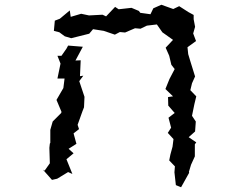

<svg xmlns="http://www.w3.org/2000/svg" viewBox="-20 -752 1040 809"><path d="M664 -616 709 -584 678 -551 693 -517 702 -479 716 -461 694 -419 677 -377 709 -346 688 -343 689 -307 716 -276 690 -256 701 -214 687 -192 711 -166 707 -134 698 -101 693 -76 717 -51 715 -26 721 28 743 37 777 -24 776 -28 785 -58 801 -93V-144L807 -152L775 -174L802 -198L805 -240L789 -264L799 -313L807 -346L782 -372L789 -401L802 -430L800 -436L782 -494L773 -524L770 -553L806 -579L794 -611L802 -639L796 -671V-689L774 -701L735 -726L710 -714L660 -732L626 -717L614 -692L571 -698L565 -706L534 -719L480 -713L465 -723L427 -683L412 -690L355 -687L322 -694L278 -681L274 -708L232 -673L211 -665L207 -622L230 -616L253 -599L280 -591L356 -610L372 -629L417 -622L464 -606L485 -617L507 -615L549 -633L572 -631L599 -644L641 -649ZM161 -37 199 6 221 1 267 -27 285 -19 260 -81 290 -106 269 -125 302 -146 290 -190 313 -208 307 -226 327 -282 334 -300 336 -344 314 -410 331 -433 317 -431 320 -498 298 -497 329 -555 267 -560 260 -547 239 -517H222L235 -484L222 -421H252L247 -381L218 -331L239 -281L238 -276L202 -240L192 -205V-150L190 -147L188 -129L190 -64L168 -33Z"/></svg>

Font: チョークS
Style: Regular
Weight: 400
Designer: [Stick] Fontworks Inc.
Foundry: [Stick] Fontworks Inc.
Version: Version 1.200;FEAKit 1.0